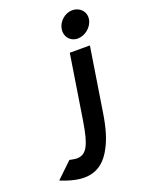

<svg xmlns="http://www.w3.org/2000/svg" viewBox="-272 -687 631 834"><g transform="rotate(-20 44.0 -270.5)"><path d="M-137 55 -124 60C-37 93 47 96 99 -8C118 -43 132 -90 142 -153L189 -451H96L49 -153C32 -46 13 -9 -32 -9C-41 -9 -54 -12 -65 -14ZM98 -559C93 -525 116 -497 150 -497C184 -497 218 -524 224 -559C230 -594 203 -621 169 -621C135 -621 103 -593 98 -559Z"/></g></svg>

Font: Charger Sport
Style: BdExtObl
Weight: 700
Designer: Jasper
Foundry: Cannot Into Space Fonts
Version: Version 1.1